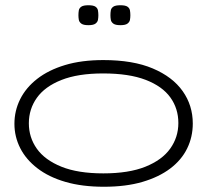

<svg xmlns="http://www.w3.org/2000/svg" viewBox="-20 -698 790 732"><path d="M376 14Q293 14 229.5 -4.5Q166 -23 122.5 -56.5Q79 -90 57 -133.5Q35 -177 35 -226Q35 -276 57 -320Q79 -364 122 -397.5Q165 -431 228 -450Q291 -469 374 -469Q487 -469 562.5 -437Q638 -405 676.5 -350.5Q715 -296 715 -227Q715 -176 693.5 -132Q672 -88 629 -55.5Q586 -23 523 -4.5Q460 14 376 14ZM374 -37Q471 -37 534.5 -62.5Q598 -88 629 -131.5Q660 -175 660 -229Q660 -284 629.5 -326.5Q599 -369 535.5 -393.5Q472 -418 373 -418Q277 -418 214 -393Q151 -368 120.5 -325Q90 -282 90 -228Q90 -174 120.5 -131Q151 -88 214 -62.5Q277 -37 374 -37ZM439 -602Q420 -602 412 -608Q404 -614 402.5 -622.5Q401 -631 401 -640Q401 -650 402.5 -658.5Q404 -667 412 -672.5Q420 -678 439 -678Q458 -678 466 -672.5Q474 -667 475.5 -658Q477 -649 477 -640Q477 -631 475.5 -622.5Q474 -614 466 -608Q458 -602 439 -602ZM317 -602Q298 -602 290 -608Q282 -614 280.5 -622.5Q279 -631 279 -640Q279 -650 280.5 -658.5Q282 -667 290 -672.5Q298 -678 317 -678Q336 -678 344 -672.5Q352 -667 353.5 -658Q355 -649 355 -640Q355 -631 353.5 -622.5Q352 -614 344 -608Q336 -602 317 -602Z"/></svg>

Font: Fredoka Expanded Light
Style: Regular
Weight: 300
Width: 7
Designer: Ben Nathan
Foundry: Milena B. Brandão, Ben Nathan
Version: Version 2.001